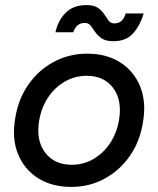

<svg xmlns="http://www.w3.org/2000/svg" viewBox="-20 -723 622 755"><path d="M260 12Q184 12 129.5 -22.5Q75 -57 50.5 -118Q26 -179 40 -259Q52 -334 92 -391Q132 -448 192 -480Q252 -512 323 -512Q399 -512 453 -477.5Q507 -443 531.5 -382Q556 -321 542 -241Q530 -166 490 -109Q450 -52 390.5 -20Q331 12 260 12ZM262 -75Q308 -75 347 -97.5Q386 -120 412.5 -159.5Q439 -199 448 -251Q461 -329 425 -377Q389 -425 321 -425Q275 -425 235.5 -402.5Q196 -380 169.5 -340.5Q143 -301 134 -249Q121 -171 157.5 -123Q194 -75 262 -75ZM426 -561Q396 -561 380 -572Q364 -583 354.5 -597Q345 -611 336.5 -622Q328 -633 314 -633Q298 -633 286.5 -624.5Q275 -616 268 -596H198Q208 -642 238 -672.5Q268 -703 320 -703Q349 -703 364.5 -692.5Q380 -682 389.5 -667.5Q399 -653 407 -642Q415 -631 429 -631Q448 -631 458.5 -641.5Q469 -652 474 -670H545Q532 -625 504.5 -593Q477 -561 426 -561Z"/></svg>

Font: Figtree Medium
Style: Italic
Weight: 500
Italic angle: -9.5°
Foundry: Erik Kennedy
Version: Version 2.001; ttfautohint (v1.8.4.7-5d5b);gftools[0.9.27]